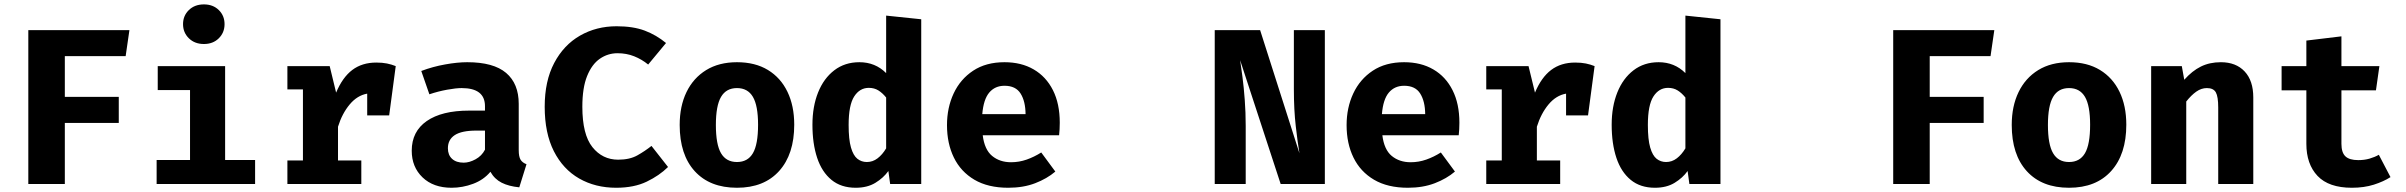

<svg xmlns="http://www.w3.org/2000/svg" viewBox="-20 -850 11117 887"><path d="M279.5 -590.8V-402.6H528.7V-282.1H279.5V0H110.8V-710.8H577.9L560.5 -590.8Z M922.1 -829.7Q964.1 -829.7 990.8 -803.6Q1017.4 -777.4 1017.4 -738.5Q1017.4 -699.5 990.8 -673.1Q964.1 -646.7 922.1 -646.7Q879.5 -646.7 852.6 -673.1Q825.6 -699.5 825.6 -738.5Q825.6 -777.4 852.6 -803.6Q879.5 -829.7 922.1 -829.7ZM1020 -544.6V-110.8H1158.5V0H703.6V-110.8H857.9V-433.8H708.7V-544.6Z M1307.7 0V-108.7H1379.5V-436.9H1307.7V-544.6H1503.1L1532.8 -422.1Q1562.1 -492.3 1607.4 -526.7Q1652.8 -561 1718.5 -561Q1746.2 -561 1767.7 -556.7Q1789.2 -552.3 1808.2 -544.6L1777.9 -316.9H1676.4V-417.4Q1630.3 -409.2 1595.4 -367.4Q1560.5 -325.6 1541.5 -264.6V-108.7H1649.2V0Z M2376.4 -156.9Q2376.4 -126.2 2384.9 -112.3Q2393.3 -98.5 2412.3 -91.3L2379 15.4Q2330.8 10.8 2297.7 -5.9Q2264.6 -22.6 2245.6 -56.4Q2214.4 -19 2165.6 -0.8Q2116.9 17.4 2066.2 17.4Q1982.1 17.4 1932.1 -30.5Q1882.1 -78.5 1882.1 -153.8Q1882.1 -242.6 1951.5 -290.8Q2021 -339 2147.2 -339H2220.5V-359.5Q2220.5 -443.1 2112.8 -443.1Q2086.7 -443.1 2045.6 -435.6Q2004.6 -428.2 1963.6 -414.4L1926.2 -522.1Q1979 -542.1 2036.2 -552.3Q2093.3 -562.6 2138.5 -562.6Q2260 -562.6 2318.2 -513.1Q2376.4 -463.6 2376.4 -370.3ZM2122.1 -98.5Q2148.2 -98.5 2176.9 -114.1Q2205.6 -129.7 2220.5 -158.5V-246.7H2180.5Q2112.8 -246.7 2081 -225.9Q2049.2 -205.1 2049.2 -165.1Q2049.2 -133.8 2068.5 -116.2Q2087.7 -98.5 2122.1 -98.5Z M2828.7 -728.7Q2905.1 -728.7 2958.7 -708.5Q3012.3 -688.2 3056.9 -651.3L2974.4 -551.8Q2945.1 -575.9 2909.7 -590Q2874.4 -604.1 2832.8 -604.1Q2788.2 -604.1 2751.3 -578.7Q2714.4 -553.3 2692.3 -498.7Q2670.3 -444.1 2670.3 -356.9Q2670.3 -228.7 2716.7 -170.5Q2763.1 -112.3 2835.9 -112.3Q2889.2 -112.3 2924.6 -132.3Q2960 -152.3 2989.7 -175.9L3066.2 -78.5Q3026.2 -39 2967.7 -10.8Q2909.2 17.4 2826.7 17.4Q2730.3 17.4 2655.6 -25.4Q2581 -68.2 2538.7 -151.5Q2496.4 -234.9 2496.4 -356.9Q2496.4 -475.9 2540.3 -559Q2584.1 -642.1 2659.5 -685.4Q2734.9 -728.7 2828.7 -728.7Z M3384.6 -562.6Q3468.7 -562.6 3527.7 -526.7Q3586.7 -490.8 3617.9 -425.9Q3649.2 -361 3649.2 -273.8Q3649.2 -137.4 3579.5 -60Q3509.7 17.4 3384.6 17.4Q3259.5 17.4 3189.7 -59Q3120 -135.4 3120 -272.8Q3120 -359.5 3151.5 -424.6Q3183.1 -489.7 3242.3 -526.2Q3301.5 -562.6 3384.6 -562.6ZM3384.6 -443.1Q3334.9 -443.1 3311 -402.3Q3287.2 -361.5 3287.2 -272.8Q3287.2 -182.6 3311 -142.1Q3334.9 -101.5 3384.6 -101.5Q3434.4 -101.5 3458.2 -142.1Q3482.1 -182.6 3482.1 -273.8Q3482.1 -362.1 3458.2 -402.6Q3434.4 -443.1 3384.6 -443.1Z M4073.8 -777.9 4235.9 -761V0H4092.3L4084.1 -60Q4061.5 -28.2 4024.1 -5.4Q3986.7 17.4 3933.3 17.4Q3865.6 17.4 3821.3 -19Q3776.9 -55.4 3755.1 -120.8Q3733.3 -186.2 3733.3 -273.8Q3733.3 -357.9 3759.5 -423.1Q3785.6 -488.2 3834.4 -525.4Q3883.1 -562.6 3950.3 -562.6Q4023.6 -562.6 4073.8 -512.3ZM3993.8 -444.1Q3951.8 -444.1 3926.2 -404.4Q3900.5 -364.6 3900.5 -272.8Q3900.5 -205.6 3911.3 -168.5Q3922.1 -131.3 3941 -116.4Q3960 -101.5 3984.6 -101.5Q4011.8 -101.5 4034.1 -118.5Q4056.4 -135.4 4073.8 -164.6V-399.5Q4056.9 -420.5 4037.9 -432.3Q4019 -444.1 3993.8 -444.1Z M4520 -225.1Q4528.2 -158.5 4563.6 -129.5Q4599 -100.5 4650.8 -100.5Q4688.2 -100.5 4723.1 -112.8Q4757.9 -125.1 4790.3 -145.6L4855.4 -57.4Q4816.9 -24.6 4762.3 -3.6Q4707.7 17.4 4637.9 17.4Q4544.6 17.4 4481.5 -19.7Q4418.5 -56.9 4386.7 -122.1Q4354.9 -187.2 4354.9 -271.8Q4354.9 -352.3 4385.6 -418.2Q4416.4 -484.1 4475.6 -523.3Q4534.9 -562.6 4620.5 -562.6Q4698.5 -562.6 4755.6 -529.2Q4812.8 -495.9 4844.4 -433.3Q4875.9 -370.8 4875.9 -283.1Q4875.9 -269.2 4875.1 -253.3Q4874.4 -237.4 4872.8 -225.1ZM4620.5 -453.8Q4576.9 -453.8 4550.3 -422.6Q4523.6 -391.3 4517.9 -322.6H4717.9Q4717.4 -382.1 4694.9 -417.9Q4672.3 -453.8 4620.5 -453.8Z M5896.4 0 5709.2 -571.8Q5713.8 -541.5 5720 -494.1Q5726.2 -446.7 5730.5 -388.7Q5734.9 -330.8 5734.9 -268.2V0H5591.8V-710.8H5801.5L5983.1 -142.1Q5974.9 -190.8 5966.2 -266.7Q5957.4 -342.6 5957.4 -438.5V-710.8H6100.5V0Z M6366.2 -225.1Q6374.4 -158.5 6409.7 -129.5Q6445.1 -100.5 6496.9 -100.5Q6534.4 -100.5 6569.2 -112.8Q6604.1 -125.1 6636.4 -145.6L6701.5 -57.4Q6663.1 -24.6 6608.5 -3.6Q6553.8 17.4 6484.1 17.4Q6390.8 17.4 6327.7 -19.7Q6264.6 -56.9 6232.8 -122.1Q6201 -187.2 6201 -271.8Q6201 -352.3 6231.8 -418.2Q6262.6 -484.1 6321.8 -523.3Q6381 -562.6 6466.7 -562.6Q6544.6 -562.6 6601.8 -529.2Q6659 -495.9 6690.5 -433.3Q6722.1 -370.8 6722.1 -283.1Q6722.1 -269.2 6721.3 -253.3Q6720.5 -237.4 6719 -225.1ZM6466.7 -453.8Q6423.1 -453.8 6396.4 -422.6Q6369.7 -391.3 6364.1 -322.6H6564.1Q6563.6 -382.1 6541 -417.9Q6518.5 -453.8 6466.7 -453.8Z M6846.2 0V-108.7H6917.9V-436.9H6846.2V-544.6H7041.5L7071.3 -422.1Q7100.5 -492.3 7145.9 -526.7Q7191.3 -561 7256.9 -561Q7284.6 -561 7306.2 -556.7Q7327.7 -552.3 7346.7 -544.6L7316.4 -316.9H7214.9V-417.4Q7168.7 -409.2 7133.8 -367.4Q7099 -325.6 7080 -264.6V-108.7H7187.7V0Z M7766.2 -777.9 7928.2 -761V0H7784.6L7776.4 -60Q7753.8 -28.2 7716.4 -5.4Q7679 17.4 7625.6 17.4Q7557.9 17.4 7513.6 -19Q7469.2 -55.4 7447.4 -120.8Q7425.6 -186.2 7425.6 -273.8Q7425.6 -357.9 7451.8 -423.1Q7477.9 -488.2 7526.7 -525.4Q7575.4 -562.6 7642.6 -562.6Q7715.9 -562.6 7766.2 -512.3ZM7686.2 -444.1Q7644.1 -444.1 7618.5 -404.4Q7592.8 -364.6 7592.8 -272.8Q7592.8 -205.6 7603.6 -168.5Q7614.4 -131.3 7633.3 -116.4Q7652.3 -101.5 7676.9 -101.5Q7704.1 -101.5 7726.4 -118.5Q7748.7 -135.4 7766.2 -164.6V-399.5Q7749.2 -420.5 7730.3 -432.3Q7711.3 -444.1 7686.2 -444.1Z M8894.9 -590.8V-402.6H9144.1V-282.1H8894.9V0H8726.2V-710.8H9193.3L9175.9 -590.8Z M9538.5 -562.6Q9622.6 -562.6 9681.5 -526.7Q9740.5 -490.8 9771.8 -425.9Q9803.1 -361 9803.1 -273.8Q9803.1 -137.4 9733.3 -60Q9663.6 17.4 9538.5 17.4Q9413.3 17.4 9343.6 -59Q9273.8 -135.4 9273.8 -272.8Q9273.8 -359.5 9305.4 -424.6Q9336.9 -489.7 9396.2 -526.2Q9455.4 -562.6 9538.5 -562.6ZM9538.5 -443.1Q9488.7 -443.1 9464.9 -402.3Q9441 -361.5 9441 -272.8Q9441 -182.6 9464.9 -142.1Q9488.7 -101.5 9538.5 -101.5Q9588.2 -101.5 9612.1 -142.1Q9635.9 -182.6 9635.9 -273.8Q9635.9 -362.1 9612.1 -402.6Q9588.2 -443.1 9538.5 -443.1Z M9917.9 0V-544.6H10059.5L10070.8 -481.5Q10107.2 -522.6 10147.7 -542.6Q10188.2 -562.6 10240 -562.6Q10309.7 -562.6 10349.7 -520Q10389.7 -477.4 10389.7 -400V0H10227.7V-353.3Q10227.7 -403.6 10216.7 -423.3Q10205.6 -443.1 10175.4 -443.1Q10149.7 -443.1 10126.4 -426.7Q10103.1 -410.3 10080 -381V0Z M11023.6 -31.8Q10991.8 -11.3 10946.7 3.1Q10901.5 17.4 10845.1 17.4Q10738.5 17.4 10686.7 -37.2Q10634.9 -91.8 10634.9 -185.6V-432.8H10520.5V-544.6H10634.9V-662.6L10796.9 -682.1V-544.6H10972.3L10956.4 -432.8H10796.9V-185.6Q10796.9 -145.1 10815.4 -127.7Q10833.8 -110.3 10874.4 -110.3Q10903.1 -110.3 10926.9 -117.2Q10950.8 -124.1 10969.7 -134.9Z"/></svg>

Font: FiraCode Nerd Font
Style: Bold
Weight: 700
Designer: Carrois Corporate, Edenspiekermann AG, Nikita Prokopov
Foundry: Carrois Corporate, Edenspiekermann AG, Nikita Prokopov
Version: Version 6.002;Nerd Fonts 2.1.0